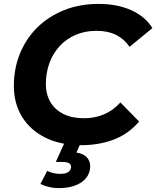

<svg xmlns="http://www.w3.org/2000/svg" viewBox="-20 -732 801 984"><path d="M397 12Q290 12 212.5 -26.5Q135 -65 93 -133.5Q51 -202 51 -292Q51 -381 82.5 -458Q114 -535 171.5 -591.5Q229 -648 308.5 -680Q388 -712 486 -712Q580 -712 652 -680Q724 -648 761 -588L644 -492Q617 -532 575 -553Q533 -574 475 -574Q416 -574 368 -553.5Q320 -533 285.5 -495.5Q251 -458 233 -408Q215 -358 215 -302Q215 -249 238 -209.5Q261 -170 305 -148Q349 -126 411 -126Q465 -126 512 -145.5Q559 -165 597 -207L693 -109Q638 -45 562.5 -16.5Q487 12 397 12ZM282 232Q254 232 229.5 226Q205 220 187 211L222 144Q236 151 253 155Q270 159 289 159Q317 159 330 149.5Q343 140 344 126Q345 112 335 105Q325 98 301 98H266L314 -8H397L372 50Q409 55 427 76.5Q445 98 442 127Q438 176 394.5 204Q351 232 282 232Z"/></svg>

Font: Montserrat Thin
Style: Bold Italic
Weight: 700
Italic angle: -11.3°
Version: Version 9.000